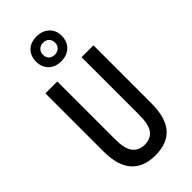

<svg xmlns="http://www.w3.org/2000/svg" viewBox="-304 -1061 1142 1142"><g transform="rotate(-45 267.0 -490.5)"><path d="M469 -227Q469 -105 418 -47.5Q367 10 267 10Q169 10 117 -48Q65 -106 65 -226V-714H165V-226Q165 -148 191.5 -114Q218 -80 268 -80Q318 -80 343.5 -114Q369 -148 369 -227V-714H469ZM267 -782Q217 -782 188 -811Q159 -840 159 -886Q159 -934 188 -962.5Q217 -991 267 -991Q315 -991 345.5 -962.5Q376 -934 376 -888Q376 -841 346.5 -811.5Q317 -782 267 -782ZM268 -837Q290 -837 304.5 -850.5Q319 -864 319 -887Q319 -909 305.5 -923Q292 -937 268 -937Q246 -937 231.5 -923Q217 -909 217 -887Q217 -864 230 -850.5Q243 -837 268 -837Z"/></g></svg>

Font: Noto Sans ExtraCondensed Medium
Style: Regular
Weight: 500
Width: 2
Designer: Monotype Design Team
Foundry: Monotype Imaging Inc.
Version: Version 2.013; ttfautohint (v1.8.4.7-5d5b)